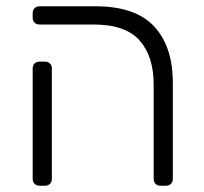

<svg xmlns="http://www.w3.org/2000/svg" viewBox="-20 -591 648 611"><path d="M491 0Q481 0 475 -6Q469 -12 469 -22V-322Q469 -412 424 -462.5Q379 -513 278 -513H106Q96 -513 90 -519Q84 -525 84 -535V-549Q84 -559 90 -565Q96 -571 106 -571H283Q411 -571 470.5 -507Q530 -443 530 -327V-22Q530 -12 524 -6Q518 0 508 0ZM106 0Q96 0 90 -6Q84 -12 84 -22V-373Q84 -383 90 -389Q96 -395 106 -395H123Q133 -395 139 -389Q145 -383 145 -373V-22Q145 -12 139 -6Q133 0 123 0Z"/></svg>

Font: Rubik Light
Style: Regular
Weight: 300
Designer: Hubert and Fischer
Foundry: Hubert and Fischer
Version: Version 2.300;gftools[0.9.30]